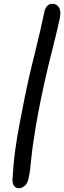

<svg xmlns="http://www.w3.org/2000/svg" viewBox="-20 -833 339 1014"><path d="M80 161Q64 161 54.5 149Q45 137 46 113Q51 28 60.5 -41.5Q70 -111 83 -177Q96 -243 110 -316Q125 -390 140 -454Q155 -518 169 -573Q183 -628 194 -677Q205 -726 214 -769Q217 -787 228 -800Q239 -813 257 -813Q279 -813 291 -794.5Q303 -776 296 -738Q285 -684 269 -621.5Q253 -559 234.5 -482.5Q216 -406 196 -309Q178 -220 168 -159.5Q158 -99 152.5 -58.5Q147 -18 144.5 9Q142 36 139.5 58.5Q137 81 131 108Q125 137 110 149Q95 161 80 161Z"/></svg>

Font: Shantell Sans
Style: Italic
Weight: 400
Italic angle: -11°
Designer: Stephen Nixon, Anya Danilova, Shantell Martin
Foundry: Arrow Type
Version: Version 1.011;[c5ecc13dd]